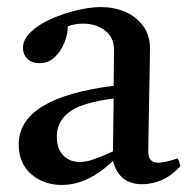

<svg xmlns="http://www.w3.org/2000/svg" viewBox="-20 -512 533 544"><path d="M383 10Q317 10 300 -56Q229 12 155 12Q104 12 68.5 -18.5Q33 -49 33 -103Q33 -235 302 -269Q302 -293 302.5 -318Q303 -343 303 -371Q303 -406 277.5 -425.5Q252 -445 216 -445Q190 -445 172 -437Q172 -414 162 -390Q152 -366 134.5 -349.5Q117 -333 92 -333Q70 -333 57.5 -345.5Q45 -358 45 -376Q45 -400 67.5 -421.5Q90 -443 125 -458.5Q160 -474 198 -483Q236 -492 266 -492Q303 -492 334.5 -478.5Q366 -465 385.5 -438.5Q405 -412 405 -373Q405 -349 404 -310.5Q403 -272 402.5 -228.5Q402 -185 401 -146Q400 -107 400 -83Q400 -51 428 -51Q446 -51 483 -63Q487 -58 488.5 -52Q490 -46 491 -41Q466 -14 438.5 -2Q411 10 383 10ZM300 -83 302 -233Q210 -221 175.5 -194Q141 -167 141 -125Q141 -90 159.5 -71.5Q178 -53 206 -53Q224 -53 246.5 -61Q269 -69 300 -83Z"/></svg>

Font: Tiro Devanagari Sanskrit
Style: Regular
Weight: 400
Designer: Devanagari: John Hudson & Fiona Ross. Latin: John Hudson.
Foundry: Tiro Typeworks Ltd.
Version: Version 1.52